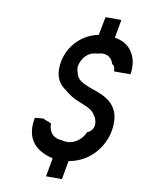

<svg xmlns="http://www.w3.org/2000/svg" viewBox="-96 -892 770 1024"><g transform="rotate(10 289.0 -379.5)"><path d="M244 -35Q108 -66 108 -186Q108 -197 109.5 -208Q111 -219 113 -231L160 -235Q163 -232 169 -229.5Q175 -227 181.5 -225Q188 -223 194 -220.5Q200 -218 203 -216Q203 -180 222 -159.5Q241 -139 276 -138Q288 -134 303 -134Q334 -134 360.5 -153Q387 -172 401 -204Q415 -209 424.5 -220.5Q434 -232 436 -249Q436 -280 419 -302Q410 -316 395.5 -326Q381 -336 353 -347Q333 -355 319 -361Q305 -367 293 -374Q281 -381 269 -390Q257 -399 242 -411Q195 -446 195 -510Q195 -549 208 -585Q221 -621 244.5 -649.5Q268 -678 300.5 -698Q333 -718 372 -726L391 -825H477L459 -726Q516 -717 547 -678.5Q578 -640 578 -582Q578 -566 575 -548H486Q486 -578 470 -584Q463 -607 447.5 -619Q432 -631 411 -631Q399 -631 382 -626Q347 -625 323 -602.5Q299 -580 291 -542Q290 -523 296 -509Q300 -484 320 -468Q340 -452 390 -435Q421 -425 447 -412.5Q473 -400 492 -382Q511 -364 522 -338.5Q533 -313 533 -277Q533 -233 518 -192.5Q503 -152 476 -119Q449 -86 411.5 -64Q374 -42 330 -35L312 66H226Z"/></g></svg>

Font: Involve Medium Oblique
Style: Italic
Weight: 500
Italic angle: -10.5°
Designer: Stefan Peev
Foundry: Context Ltd.
Version: Version 1.001